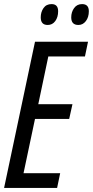

<svg xmlns="http://www.w3.org/2000/svg" viewBox="-20 -918 454 938"><path d="M0 0 151 -714H410L395 -642H216L167 -409H334L318 -337H151L95 -72H274L259 0ZM363 -796Q385 -796 399.5 -815Q414 -834 414 -863Q414 -898 381 -898Q356 -898 342 -878.5Q328 -859 328 -833Q328 -796 363 -796ZM213 -796Q236 -796 250 -815Q264 -834 264 -863Q264 -898 232 -898Q206 -898 192.5 -878.5Q179 -859 179 -833Q179 -796 213 -796Z"/></svg>

Font: Noto Sans UI Condensed
Style: Italic
Weight: 400
Width: 3
Italic angle: -12°
Designer: Monotype Design Team
Foundry: Monotype Imaging Inc.
Version: Version 1.901